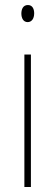

<svg xmlns="http://www.w3.org/2000/svg" viewBox="-20 -744 217 764"><path d="M91 -724C71 -724 65 -706 65 -690C65 -672 73 -656 90 -656C106 -656 116 -670 116 -691C116 -707 110 -724 91 -724ZM103 -527H77V0H103Z"/></svg>

Font: Noto Sans Arabic UI XCn Th
Style: Regular
Weight: 100
Width: 2
Designer: Monotype Design Team, Nadine Chahine and Nizar Qandah
Foundry: Monotype Imaging Inc.
Version: Version 2.010